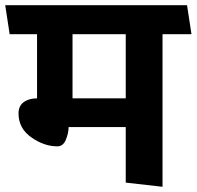

<svg xmlns="http://www.w3.org/2000/svg" viewBox="-31 -700 754 736"><path d="M451 0V-213H232Q232 -190 221.5 -164.5Q211 -139 189 -139Q138 -139 89 -173.5Q40 -208 40 -265Q40 -294 60 -308.5Q80 -323 111 -323V-569H6L-11 -680H686L703 -569H592V16ZM451 -569H247V-323H451Z"/></svg>

Font: Palanquin Dark
Style: Regular
Weight: 400
Designer: Pria Ravichandran
Version: Version 1.000